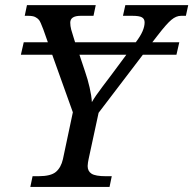

<svg xmlns="http://www.w3.org/2000/svg" viewBox="-20 -734 759 754"><path d="M356 -713.9 347.2 -671.9H296.9Q255.9 -671.9 255.9 -645Q255.9 -632.3 259.5 -618.2Q263.2 -604 269 -586.9L274.9 -567.9H513.2Q531.7 -592.3 539.8 -611.3Q547.9 -630.4 547.9 -646Q547.9 -659.7 537.6 -665.8Q527.3 -671.9 500 -671.9H462.9L472.2 -713.9H719.2L710 -671.9H690.9Q671.9 -671.9 653.1 -656.2Q634.3 -640.6 600.1 -596.2L578.1 -567.9H684.1L672.9 -519H541L367.2 -291L328.1 -109.9Q326.7 -104 325.4 -95.2Q324.2 -86.4 324.2 -82Q324.2 -61.5 339.6 -51.8Q355 -42 396 -42H418.9L410.2 0H99.1L107.9 -42H130.9Q179.7 -42 199.7 -59.1Q219.7 -76.2 227.1 -108.9L266.1 -293L185.1 -519H62L73.2 -567.9H168L149.9 -619.1Q138.7 -648.9 133.1 -655.8Q127.4 -662.6 118.2 -667.2Q108.9 -671.9 89.8 -671.9H77.1L85.9 -713.9ZM340.8 -333Q353.5 -355.5 383.3 -394.8Q413.1 -434.1 416 -438L476.1 -519H292L314 -453.1Q324.7 -422.4 332 -390.1Q339.4 -357.9 340.8 -333Z"/></svg>

Font: Droid Serif
Style: Italic
Weight: 400
Italic angle: -12°
Designer: Monotype Design team
Foundry: Monotype Imaging Inc.
Version: Version 1.03